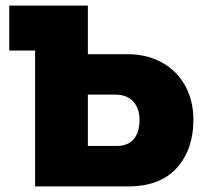

<svg xmlns="http://www.w3.org/2000/svg" viewBox="-20 -664 744 684"><path d="M105 -484H13V-644H105H293V-471H433Q504 -471 557.5 -441Q611 -411 640 -358Q669 -305 669 -237Q669 -132 610 -66Q551 0 437 0H105ZM293 -327V-144H395Q436 -144 456.5 -168.5Q477 -193 477 -237Q477 -278 454.5 -302.5Q432 -327 390 -327Z"/></svg>

Font: Kanit Bold
Style: Regular
Weight: 700
Designer: Katatrad Team
Foundry: CadsonDemak
Version: Version 1.000